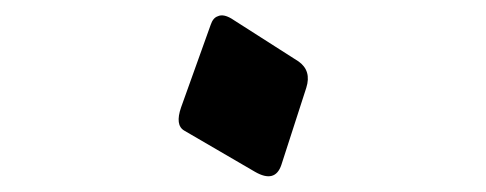

<svg xmlns="http://www.w3.org/2000/svg" viewBox="-20 -344 625 247"><path d="M251 -312Q254 -321 260 -323Q268 -327 281 -318L364 -265Q381 -253 374 -231L342 -132Q334 -108 308 -123L217 -176Q205 -183 213 -206Z"/></svg>

Font: Amiri Quran
Style: Regular
Weight: 400
Designer: Khaled Hosny
Version: Version 0.117